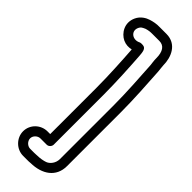

<svg xmlns="http://www.w3.org/2000/svg" viewBox="-310 -791 961 961"><g transform="rotate(45 170.0 -310.5)"><path d="M152 109H124C105 109 87 91 87 72C87 53 105 36 124 36H168C183 36 193 22 193 11V-343C193 -427 187 -535 182 -607C180 -630 179 -657 154 -657C147 -657 142 -658 135 -655C100 -637 62 -665 79 -701C85 -713 90 -716 108 -724C125 -729 134 -730 152 -730H200C233 -730 250 -704 250 -658C250 -640 253 -624 254 -614C259 -535 266 -429 266 -343V40C266 69 247 92 228 99C215 104 192 108 174 108C168 108 165 109 152 109ZM37 72C37 119 77 159 124 159H152C162 159 169 159 176 158C256 157 316 117 316 40V-343C316 -432 309 -539 304 -618C303 -634 300 -647 300 -658C300 -714 273 -780 200 -780H153C129 -781 108 -776 92 -771C72 -765 46 -750 33 -722C9 -671 39 -624 75 -607C95 -598 113 -598 132 -602C137 -532 143 -424 143 -343V-14H124C77 -14 37 24 37 72Z"/></g></svg>

Font: Blanket
Style: BdOutline
Weight: 700
Foundry: Cannot Into Space Fonts
Version: Version 0.9